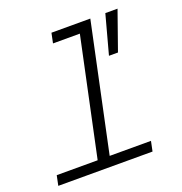

<svg xmlns="http://www.w3.org/2000/svg" viewBox="-131 -847 912 961"><g transform="rotate(-20 325.0 -366.0)"><path d="M28 -53H246L379 -679H236L247 -732H454L310 -53H530L519 0H17ZM534 -732H599L526 -525H478Z"/></g></svg>

Font: Azeret Mono Light
Style: Italic
Weight: 300
Italic angle: -12°
Designer: Martin Vácha
Foundry: Displaay
Version: Version 1.000; Glyphs 3.0.3, build 3074